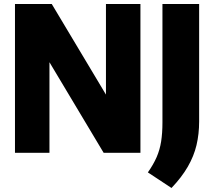

<svg xmlns="http://www.w3.org/2000/svg" viewBox="-20 -760 1065 955"><path d="M54.5 0V-740H237.5L536 -241H507V-740H678.5V0H495.5L197 -499H226V0ZM833 175 715.5 97.5Q743 58.5 759 21.8Q775 -15 781.5 -56.5Q788 -98 788 -151V-740H970.5V-156Q970.5 -93.5 957.5 -38.5Q944.5 16.5 914.2 69Q884 121.5 833 175Z"/></svg>

Font: Encode Sans SC SemiCondensed ExtraBold
Style: Regular
Weight: 800
Width: 4
Designer: Multiple Designers
Foundry: Impallari Type
Version: Version 3.002